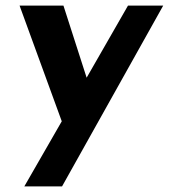

<svg xmlns="http://www.w3.org/2000/svg" viewBox="-20 -457 604 687"><path d="M564 -437 202 210H67L201 -23L50 -437H207L290 -179L438 -437Z"/></svg>

Font: Josefin Sans
Style: Bold Italic
Weight: 700
Italic angle: -7°
Designer: Santiago Orozco
Foundry: Typemade
Version: Version 2.000